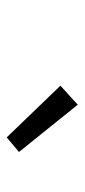

<svg xmlns="http://www.w3.org/2000/svg" viewBox="136 -956 246 557"><g transform="rotate(90 258.5 -677.0)"><path d="M378.1 -574 228.1 -729.7 283.2 -780.1 420.4 -609.6Z"/></g></svg>

Font: Source Sans Variable
Style: Italic
Weight: 200
Italic angle: -11°
Designer: Paul D. Hunt
Foundry: Adobe Systems Incorporated
Version: Version 3.006;hotconv 1.0.111;makeotfexe 2.5.65597